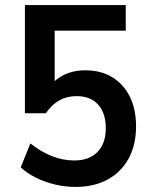

<svg xmlns="http://www.w3.org/2000/svg" viewBox="-20 -725 589 755"><path d="M277.5 10Q235.5 10 196 0.5Q156.5 -9 121.8 -26Q87 -43 61.5 -67L99.5 -161Q141 -128 184.2 -111Q227.5 -94 272 -94Q331 -94 363.5 -127.5Q396 -161 396 -221Q396 -280 366 -313.5Q336 -347 281.5 -347Q243 -347 213.5 -330.5Q184 -314 160 -279.5H78V-705H474.5V-604.5H195V-374.5H167.5Q192 -410.5 229.5 -429.5Q267 -448.5 315.5 -448.5Q377.5 -448.5 422 -421Q466.5 -393.5 490.8 -344.5Q515 -295.5 515 -228Q515 -156 486.2 -102.5Q457.5 -49 404 -19.5Q350.5 10 277.5 10Z"/></svg>

Font: Nunito Sans 12pt ExtraLight SemiCondensed
Style: Regular
Weight: 200
Width: 4
Version: Version 3.101;gftools[0.9.27]